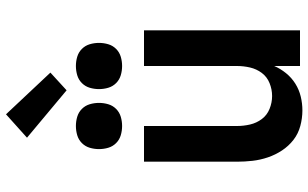

<svg xmlns="http://www.w3.org/2000/svg" viewBox="-214 -806 1028 640"><g transform="rotate(-90 300.0 -486.0)"><path d="M252 8Q226 8 200 1Q174 -6 153.5 -22Q133 -38 118.5 -60Q104 -82 95.5 -107Q87 -132 84 -158Q81 -184 81 -210V-520H200V-210Q200 -188 205 -166.5Q210 -145 223 -127.5Q236 -110 257 -101.5Q278 -93 300 -93Q322 -93 343 -101.5Q364 -110 377 -127.5Q390 -145 395 -166.5Q400 -188 400 -210V-520H519V0H400V-86Q391 -65 376 -46.5Q361 -28 341 -15.5Q321 -3 298 2.5Q275 8 252 8ZM400 -593Q384 -593 369 -597.5Q354 -602 343 -613Q332 -624 327.5 -639Q323 -654 323 -670Q323 -686 327.5 -701Q332 -716 343 -727Q354 -738 369 -742.5Q384 -747 400 -747Q416 -747 431 -742.5Q446 -738 457 -727Q468 -716 472.5 -701Q477 -686 477 -670Q477 -654 472.5 -639Q468 -624 457 -613Q446 -602 431 -597.5Q416 -593 400 -593ZM200 -593Q184 -593 169 -597.5Q154 -602 143 -613Q132 -624 127.5 -639Q123 -654 123 -670Q123 -686 127.5 -701Q132 -716 143 -727Q154 -738 169 -742.5Q184 -747 200 -747Q216 -747 231 -742.5Q246 -738 257 -727Q268 -716 272.5 -701Q277 -686 277 -670Q277 -654 272.5 -639Q268 -624 257 -613Q246 -602 231 -597.5Q216 -593 200 -593ZM319 -778 161 -910 239 -980 378 -832Z"/></g></svg>

Font: Iosevka Custom Extended
Style: Bold
Weight: 700
Width: 7
Monospace: yes
Designer: Belleve Invis
Foundry: Belleve Invis
Version: Version 11.2.4; ttfautohint (v1.8.4)